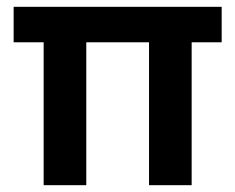

<svg xmlns="http://www.w3.org/2000/svg" viewBox="-20 -543 690 563"><path d="M108 0V-493H233V0ZM417 0V-493H542V0ZM20 -419V-523H630V-419Z"/></svg>

Font: Bricolage Grotesque 17pt SemiBold
Style: Regular
Weight: 600
Version: Version 1.001;gftools[0.9.33.dev8+g029e19f]